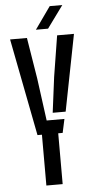

<svg xmlns="http://www.w3.org/2000/svg" viewBox="-63 -996 508 1033"><g transform="rotate(-5 191.0 -480.0)"><path d="M144.5 0V-274.5H120.5L18.5 -800H109.5L145.5 -578.5L176.5 -348.5H272.5L256.5 -274.5H232.5V0ZM212.5 -387 237 -578.5 272.5 -800H363.5L282.5 -387ZM161.5 -840 246.5 -960H314.5L227 -840Z"/></g></svg>

Font: Big Shoulders Stencil Text Thin Medium
Style: Regular
Weight: 500
Version: Version 2.001